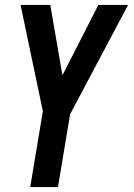

<svg xmlns="http://www.w3.org/2000/svg" viewBox="-20 -540 540 775"><path d="M102 215 153 -91 63 -520H183L232 -236L377 -520H497L263 -79L214 215Z"/></svg>

Font: Iosevka SS18
Style: Bold Italic
Weight: 700
Italic angle: -9°
Monospace: yes
Designer: Belleve Invis
Foundry: Belleve Invis
Version: Version 25.1.1; ttfautohint (v1.8.4)